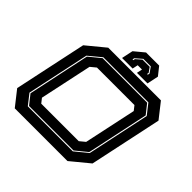

<svg xmlns="http://www.w3.org/2000/svg" viewBox="-210 -1042 1233 1233"><g transform="rotate(45 407.0 -425.0)"><path d="M93.5 0 12.5 -103 117.5 -597 242.5 -700H721L802 -597L697 -103L572 0ZM143.5 -68.5H552.5L637 -138L727.5 -564.5L673 -634H263.5L179.5 -564.5L89 -138ZM147.5 -75.5 96.5 -140 186 -562.5 264.5 -627H669L720 -562.5L630.5 -140L551.5 -75.5ZM192.5 -141.5H533L570 -172L646 -528L622 -558.5H281.5L244.5 -528L168.5 -172ZM555 -850 599.5 -794 583 -716H487L495 -754H456L448 -716H352L368.5 -794L436 -850ZM520.5 -808.5H452.5L408.5 -770L406 -757H413L415.5 -769L452.5 -801.5H517.5L540.5 -769L538 -757H545L547.5 -770Z"/></g></svg>

Font: Tourney Expanded ExtraBold
Style: Italic
Weight: 800
Width: 7
Italic angle: -12°
Designer: Tyler Finck
Foundry: Etcetera Type Co
Version: Version 1.010; ttfautohint (v1.8.3)